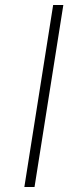

<svg xmlns="http://www.w3.org/2000/svg" viewBox="-20 -753 275 773"><path d="M194 -733H235L119 0H78Z"/></svg>

Font: Exo ExtraLight
Style: Italic
Weight: 275
Italic angle: -9°
Designer: Natanael Gama
Foundry: Natanael Gama
Version: Version 1.500; ttfautohint (v1.6)